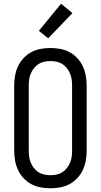

<svg xmlns="http://www.w3.org/2000/svg" viewBox="-20 -1000 540 1028"><path d="M250 8Q223 8 196.5 3Q170 -2 147 -14.5Q124 -27 105.5 -47Q87 -67 76 -91Q65 -115 60.5 -141.5Q56 -168 56 -195V-540Q56 -567 60.5 -593.5Q65 -620 76 -644Q87 -668 105.5 -688Q124 -708 147 -720.5Q170 -733 196.5 -738Q223 -743 250 -743Q277 -743 303.5 -738Q330 -733 353 -720.5Q376 -708 394.5 -688Q413 -668 424 -644Q435 -620 439.5 -593.5Q444 -567 444 -540V-195Q444 -168 439.5 -141.5Q435 -115 424 -91Q413 -67 394.5 -47Q376 -27 353 -14.5Q330 -2 303.5 3Q277 8 250 8ZM250 -62Q267 -62 283.5 -65.5Q300 -69 314 -78Q328 -87 338.5 -100.5Q349 -114 355.5 -129.5Q362 -145 364 -161.5Q366 -178 366 -195V-540Q366 -557 364 -573.5Q362 -590 355.5 -605.5Q349 -621 338.5 -634.5Q328 -648 314 -657Q300 -666 283.5 -669.5Q267 -673 250 -673Q233 -673 216.5 -669.5Q200 -666 186 -657Q172 -648 161.5 -634.5Q151 -621 144.5 -605.5Q138 -590 136 -573.5Q134 -557 134 -540V-195Q134 -178 136 -161.5Q138 -145 144.5 -129.5Q151 -114 161.5 -100.5Q172 -87 186 -78Q200 -69 216.5 -65.5Q233 -62 250 -62ZM238 -795 188 -835 307 -980 368 -930Z"/></svg>

Font: Iosevka MaddieWtf
Style: Regular
Weight: 400
Monospace: yes
Designer: Belleve Invis
Foundry: Belleve Invis
Version: Version 31.3.0; ttfautohint (v1.8.3)